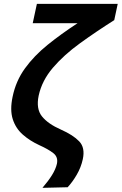

<svg xmlns="http://www.w3.org/2000/svg" viewBox="-20 -752 614 968"><path d="M194 195Q223 161.5 242 131Q261 100.5 267 73.5Q274 39.5 248.5 19.8Q223 0 178.5 -20Q130.5 -42 94.8 -73.5Q59 -105 44.2 -151.5Q29.5 -198 43.5 -264Q60 -344 105.8 -407.2Q151.5 -470.5 219.5 -525.5Q287.5 -580.5 371 -635H145L166 -732.5H573.5L556 -650.5Q463.5 -592 382.8 -533.5Q302 -475 246.8 -410.5Q191.5 -346 175 -270Q161 -203 191.8 -165Q222.5 -127 287.5 -98.5Q348.5 -71.5 379.2 -39.5Q410 -7.5 397.5 50.5Q388.5 92 366.8 129.2Q345 166.5 321 192Z"/></svg>

Font: Commissioner SemiBold
Style: Italic
Weight: 600
Italic angle: -12°
Designer: Kostas Bartsokas
Foundry: Kostas Bartsokas
Version: Version 1.000; ttfautohint (v1.8.3)